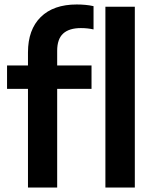

<svg xmlns="http://www.w3.org/2000/svg" viewBox="-20 -838 688 858"><path d="M105 0V-441H11.5V-545.5H105V-604Q105 -705.5 162 -761.8Q219 -818 323 -818Q343 -818 361.8 -816.2Q380.5 -814.5 398 -810.5V-706.5Q371.5 -712.5 341.5 -712.5Q289 -712.5 262.2 -688Q235.5 -663.5 235.5 -611V-545.5H389V-441H235.5V0ZM451 0V-808H582.5V0Z"/></svg>

Font: Encode Sans SmBold
Style: Regular
Weight: 600
Designer: Multiple Designers
Foundry: Impallari Type
Version: Version 3.002; ttfautohint (v1.8.3) -l 8 -r 50 -G 200 -x 14 